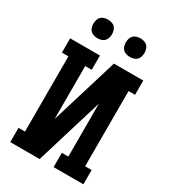

<svg xmlns="http://www.w3.org/2000/svg" viewBox="-225 -1065 1050 1178"><g transform="rotate(30 300.0 -475.5)"><path d="M41 0V-101H87V-634H41V-735H252V-634H206V-259L351 -735H559V-634H513V-101H559V0H348V-101H394V-476L249 0ZM415 -819Q402 -819 388.5 -823Q375 -827 366 -836Q357 -845 353 -858.5Q349 -872 349 -885Q349 -898 353 -911.5Q357 -925 366 -934Q375 -943 388.5 -947Q402 -951 415 -951Q428 -951 441.5 -947Q455 -943 464 -934Q473 -925 477 -911.5Q481 -898 481 -885Q481 -872 477 -858.5Q473 -845 464 -836Q455 -827 441.5 -823Q428 -819 415 -819ZM185 -819Q172 -819 158.5 -823Q145 -827 136 -836Q127 -845 123 -858.5Q119 -872 119 -885Q119 -898 123 -911.5Q127 -925 136 -934Q145 -943 158.5 -947Q172 -951 185 -951Q198 -951 211.5 -947Q225 -943 234 -934Q243 -925 247 -911.5Q251 -898 251 -885Q251 -872 247 -858.5Q243 -845 234 -836Q225 -827 211.5 -823Q198 -819 185 -819Z"/></g></svg>

Font: Iosevka Plex Etoile
Style: Bold
Weight: 700
Designer: Belleve Invis
Foundry: Belleve Invis
Version: Version 25.1.1; ttfautohint (v1.8.4)